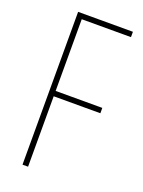

<svg xmlns="http://www.w3.org/2000/svg" viewBox="-137 -778 626 843"><g transform="rotate(20 176.0 -357.0)"><path d="M104 0H78V-714H334V-689H104V-354H322V-329H104Z"/></g></svg>

Font: Noto Sans Thai ExtCond Thin
Style: Regular
Weight: 100
Width: 2
Designer: Monotype Design Team
Foundry: Monotype Imaging Inc.
Version: Version 2.002; ttfautohint (v1.8.4.7-5d5b)